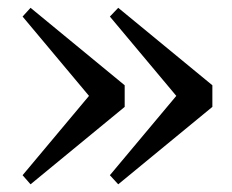

<svg xmlns="http://www.w3.org/2000/svg" viewBox="-20 -526 596 494"><path d="M300.8 -306.6V-251L58.6 -51.8L38.1 -75.2L209 -279.3L38.1 -483.4L58.6 -505.9ZM284.2 -505.9 526.4 -306.6V-251L284.2 -51.8L262.7 -75.2L433.6 -279.3L262.7 -483.4Z"/></svg>

Font: GenYoMin TW TTF SemiBold
Style: Regular
Weight: 600
Version: Version 1.300